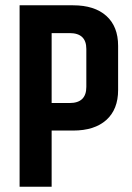

<svg xmlns="http://www.w3.org/2000/svg" viewBox="-20 -705 498 725"><path d="M306 -520Q306 -580 243 -580H175V-316H243Q306 -316 306 -377ZM54 -685H256Q337 -685 381.5 -645Q426 -605 426 -532V-365Q426 -292 381.5 -252Q337 -212 256 -212H175V0H54Z"/></svg>

Font: Khand Semibold
Style: Regular
Weight: 600
Designer: Devanagari: Sanchit Sawaria, Jyotish Sonowal; Latin: Satya Rajpurohit
Foundry: Indian Type Foundry
Version: Version 1.100;PS 1.0;hotconv 1.0.78;makeotf.lib2.5.61930; tt